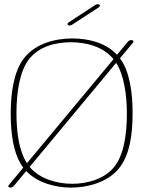

<svg xmlns="http://www.w3.org/2000/svg" viewBox="-20 -854 656 883"><path d="M300.5 -736.8C304 -736.8 307.9 -737.8 311.3 -740.2L434.3 -820.3C437.7 -822.8 439.7 -825.7 439.7 -828.1C439.7 -832.5 434.3 -834.5 429.4 -834.5C426 -834.5 421.6 -833.5 418.7 -831.5L295.7 -751C292.2 -748.5 290.3 -746.1 290.3 -743.7C290.3 -739.3 295.7 -736.8 300.5 -736.8ZM116.2 -86.4 514.2 -564.9C550.8 -507.3 563.5 -417 563.5 -330.6C563.5 -232.9 548.8 -138.2 502.9 -83.5C456.5 -28.3 377.4 -8.8 312.5 -8.8C247.1 -8.8 165 -28.3 116.2 -86.4ZM24.4 8.3C30.3 9.8 38.6 6.8 42.5 2.4L100.6 -67.4C153.3 -11.7 237.8 8.8 306.2 8.8C377.9 8.8 471.2 -12.7 525.4 -77.6C577.1 -139.2 589.8 -235.8 589.8 -334.5C589.8 -427.2 576.7 -525.9 531.7 -585.9L591.8 -658.2C593.1 -659.7 593.7 -661.2 593.7 -662.7C593.7 -665.7 591.3 -668.5 587.4 -669.4C581.5 -670.9 573.2 -668 569.3 -663.6L518.1 -602.1C464.4 -659.7 382.3 -677.2 312.5 -677.2C237.8 -677.2 144 -656.2 89.4 -585C42.5 -523.4 29.3 -424.3 29.3 -330.6C29.3 -236.3 42 -143.6 86.9 -83L20 -2.4C18.7 -1 18.1 0.5 18.1 2C18.1 4.8 20.5 7.3 24.4 8.3ZM306.2 -659.7C372.6 -659.7 452.6 -642.1 502 -582L104 -103.5C66.9 -160.6 55.7 -246.1 55.7 -334.5C55.7 -427.2 70.3 -525.4 112.3 -580.1C159.2 -641.6 237.3 -659.7 306.2 -659.7Z"/></svg>

Font: WireWyrm
Style: Light
Weight: 200
Version: Version 001.000